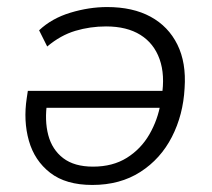

<svg xmlns="http://www.w3.org/2000/svg" viewBox="-20 -517 603 545"><path d="M242 8Q167 8 122.5 -26.5Q78 -61 62 -117.5Q46 -174 56 -239L59 -259H458L451 -211H91L114 -228Q106 -175 117 -133.5Q128 -92 159.5 -68Q191 -44 244 -44Q300 -44 340 -69Q380 -94 404 -135.5Q428 -177 436 -225L439 -243Q449 -304 433 -349Q417 -394 378.5 -418Q340 -442 281 -442Q236 -442 194 -429.5Q152 -417 114 -385L91 -431Q127 -465 180 -481Q233 -497 284 -497Q357 -497 407.5 -469.5Q458 -442 483.5 -390.5Q509 -339 504 -267Q500 -191 468 -128.5Q436 -66 378.5 -29Q321 8 242 8Z"/></svg>

Font: Nunito Sans 10pt Light
Style: Italic
Weight: 300
Italic angle: -9°
Designer: Vernon Adams
Foundry: Vernon Adams
Version: Version 3.101;gftools[0.9.27]